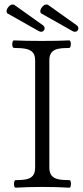

<svg xmlns="http://www.w3.org/2000/svg" viewBox="-20 -849 376 872"><path d="M43.5 -13.2Q43.5 -20 45.4 -25.4Q47.4 -30.8 50.3 -30.8Q82.5 -30.8 101.3 -35.2Q120.1 -39.6 129.9 -52Q139.6 -64.5 139.6 -87.9V-575.2Q139.6 -598.1 129.2 -610.4Q118.7 -622.6 98.1 -627Q77.6 -631.3 43 -631.3Q39.6 -631.3 37.6 -636.2Q35.6 -641.1 35.6 -647.9Q35.6 -655.3 37.6 -660.4Q39.6 -665.5 43 -665.5Q95.7 -663.1 168.9 -663.1Q242.7 -663.1 294.9 -665.5Q297.9 -665.5 299.8 -660.6Q301.8 -655.8 301.8 -648.9Q301.8 -642.1 299.8 -636.7Q297.9 -631.3 294.9 -631.3Q262.2 -631.3 242.9 -627Q223.6 -622.6 213.9 -610.4Q204.1 -598.1 204.1 -575.2V-87.9Q204.1 -64.5 214.1 -52Q224.1 -39.6 243.7 -35.2Q263.2 -30.8 295.9 -30.8Q298.8 -30.8 300.5 -25.9Q302.2 -21 302.2 -14.2Q302.2 -6.8 300.5 -1.7Q298.8 3.4 295.9 3.4Q238.3 0 173.3 0Q107.9 0 50.3 3.4Q47.4 3.4 45.4 -1.5Q43.5 -6.3 43.5 -13.2ZM9.8 -797.9Q9.8 -807.6 18.8 -818.1Q27.8 -828.6 37.6 -828.6Q43 -828.6 45.9 -826.2L174.8 -734.4Q182.6 -728.5 182.6 -720.2Q182.6 -713.9 178.2 -709.2Q173.8 -704.6 167 -704.6Q161.6 -704.6 154.8 -708.5L16.6 -786.6Q9.8 -789.6 9.8 -797.9ZM163.1 -797.9Q163.1 -807.6 172.1 -818.1Q181.2 -828.6 190.9 -828.6Q196.3 -828.6 199.2 -826.2L328.1 -734.4Q335.9 -728.5 335.9 -720.2Q335.9 -713.9 331.5 -709.2Q327.1 -704.6 320.3 -704.6Q314.9 -704.6 308.1 -708.5L169.9 -786.6Q163.1 -789.6 163.1 -797.9Z"/></svg>

Font: JuniusX Light
Style: Regular
Weight: 300
Designer: Peter S. Baker
Foundry: Briery Creek Software
Version: Version 1.008